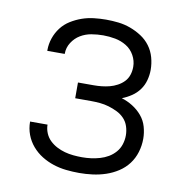

<svg xmlns="http://www.w3.org/2000/svg" viewBox="-66 -591 632 661"><g transform="rotate(10 250.0 -260.0)"><path d="M253 8Q230 8 207 5.5Q184 3 162.5 -4Q141 -11 121.5 -23Q102 -35 87 -52.5Q72 -70 64 -91.5Q56 -113 56 -136V-137H117Q117 -122 123 -107.5Q129 -93 140 -82.5Q151 -72 164.5 -65Q178 -58 192.5 -54Q207 -50 222.5 -48.5Q238 -47 253 -47Q269 -47 284.5 -49Q300 -51 315.5 -55.5Q331 -60 344.5 -68Q358 -76 368.5 -88Q379 -100 384 -115.5Q389 -131 389 -147Q389 -163 384 -178.5Q379 -194 368 -205.5Q357 -217 342.5 -224Q328 -231 313 -235.5Q298 -240 282 -241.5Q266 -243 250 -243H195V-298H250Q264 -298 278 -299.5Q292 -301 305.5 -304.5Q319 -308 332 -315Q345 -322 354.5 -332Q364 -342 368.5 -355.5Q373 -369 373 -384Q373 -405 362.5 -424Q352 -443 334 -454Q316 -465 295 -469Q274 -473 253 -473Q232 -473 211.5 -469.5Q191 -466 173.5 -455.5Q156 -445 144.5 -427Q133 -409 133 -388V-387H72V-390Q72 -411 79 -431.5Q86 -452 99 -469Q112 -486 130.5 -497.5Q149 -509 169 -516Q189 -523 210.5 -525.5Q232 -528 253 -528Q275 -528 296.5 -525.5Q318 -523 338.5 -515.5Q359 -508 377.5 -496Q396 -484 409 -466.5Q422 -449 428 -427.5Q434 -406 434 -384Q434 -366 429 -347.5Q424 -329 413 -314Q402 -299 386.5 -288.5Q371 -278 353 -271Q373 -265 391.5 -253.5Q410 -242 424 -225.5Q438 -209 444 -188Q450 -167 450 -146Q450 -122 443 -99Q436 -76 422 -57.5Q408 -39 388 -26Q368 -13 345.5 -5.5Q323 2 299.5 5Q276 8 253 8Z"/></g></svg>

Font: Iosevka Custom Light
Style: Regular
Weight: 300
Monospace: yes
Designer: Belleve Invis
Foundry: Belleve Invis
Version: Version 27.3.5